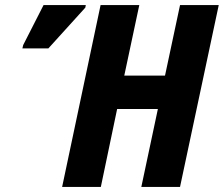

<svg xmlns="http://www.w3.org/2000/svg" viewBox="-20 -734 879 754"><path d="M224 0 375 -714H527L468 -437H628L687 -714H839L687 0H535L600 -306H440L376 0ZM68 -544 71 -557 151 -714H317L315 -704L170 -544Z"/></svg>

Font: Noto Sans Condensed ExtraBold
Style: Italic
Weight: 800
Width: 3
Italic angle: -12°
Designer: Monotype Design Team
Foundry: Monotype Imaging Inc.
Version: Version 2.013; ttfautohint (v1.8.4.7-5d5b)